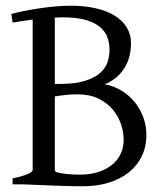

<svg xmlns="http://www.w3.org/2000/svg" viewBox="-20 -650 590 677"><path d="M201.7 -588.9Q194.8 -588.9 187.7 -588.6Q180.7 -588.4 173.3 -587.9V-354H189.9Q245.6 -354 280 -365Q314.5 -376 333.5 -393.1Q352.5 -410.2 359.4 -431.6Q366.2 -453.1 366.2 -474.1Q366.2 -498.5 358.2 -519.5Q350.1 -540.5 331.1 -555.9Q312 -571.3 280.5 -580.1Q249 -588.9 201.7 -588.9ZM253.9 -317.4Q230.5 -317.4 210.7 -315.2Q190.9 -313 173.3 -310.1V-50.8Q173.3 -46.9 177.7 -43.5Q186 -40.5 196.8 -38.8Q207.5 -37.1 218.8 -36.1Q230 -35.2 241.2 -34.7Q252.4 -34.2 262.2 -34.2Q297.4 -34.2 325.7 -43.2Q354 -52.2 374.3 -68.4Q394.5 -84.5 405.3 -107.2Q416 -129.9 416 -157.2Q416 -184.1 406.5 -212.4Q397 -240.7 377.2 -264.2Q357.4 -287.6 326.9 -302.5Q296.4 -317.4 253.9 -317.4ZM496.1 -173.8Q496.1 -132.3 479.7 -98.9Q463.4 -65.4 433.8 -42Q404.3 -18.6 363.3 -5.9Q322.3 6.8 272.9 6.8Q262.2 6.8 247.3 6.6Q232.4 6.3 215.3 5.9Q198.2 5.4 180.2 4.9Q162.1 4.4 145 3.4Q104.5 2 60.1 0H24.4V-21Q57.6 -27.8 76.4 -35.9Q95.2 -43.9 95.2 -50.8V-581.1Q76.7 -578.6 58.8 -575.9Q41 -573.2 24.4 -570.3L20 -600.6Q39.1 -606 64.2 -611.1Q89.4 -616.2 117.2 -620.4Q145 -624.5 173.8 -627.2Q202.6 -629.9 229 -629.9Q277.8 -629.9 317.4 -620.8Q356.9 -611.8 384.5 -594.7Q412.1 -577.6 427 -553.2Q441.9 -528.8 441.9 -498Q441.9 -445.3 417 -407.5Q392.1 -369.6 349.1 -353Q380.4 -347.2 407.2 -331.1Q434.1 -314.9 453.9 -291.3Q473.6 -267.6 484.9 -237.5Q496.1 -207.5 496.1 -173.8Z"/></svg>

Font: Gentium Plus Cyr
Style: Regular
Weight: 400
Designer: J. Victor Gaultney, Annie Olsen, Iska Routamaa, Becca Hirsbrunner
Foundry: SIL International
Version: Version 5.000